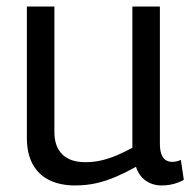

<svg xmlns="http://www.w3.org/2000/svg" viewBox="-20 -556 586 586"><path d="M209 10Q164 10 131 -6Q98 -22 80 -54.5Q62 -87 62 -136V-536H146V-153Q146 -109 170 -85Q194 -61 241 -61Q266 -61 289.5 -66.5Q313 -72 336.5 -82Q360 -92 384 -105V-536H468V-117Q468 -97 473 -84.5Q478 -72 486.5 -67Q495 -62 505 -62Q519 -62 532 -68L541 -7Q532 -2 521 2Q510 6 498 8Q486 10 473 10Q446 10 425 -4.5Q404 -19 395 -47Q365 -30 335 -17Q305 -4 274.5 3Q244 10 209 10Z"/></svg>

Font: Georama ExtraCondensed Thin
Style: Regular
Weight: 400
Version: Version 1.001